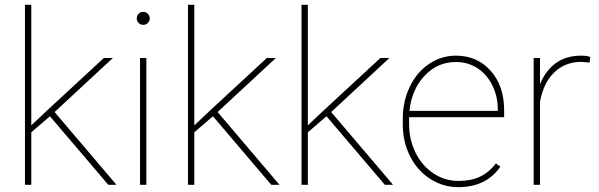

<svg xmlns="http://www.w3.org/2000/svg" viewBox="-20 -770 2494 800"><path d="M188 -285.6 187 -284.7 110.4 -218.8V0H84V-750H110.4V-247.6L172.4 -306.2L412.6 -528.3H450.2L207.5 -303.2L465.3 0H431.2Z M589.8 0H563.5V-528.3H589.8ZM549.8 -693.4Q549.8 -704.6 557.6 -712.6Q565.4 -720.7 576.7 -720.7Q587.9 -720.7 595.9 -712.6Q604 -704.6 604 -693.4Q604 -682.1 595.9 -674.3Q587.9 -666.5 576.7 -666.5Q565.4 -666.5 557.6 -674.3Q549.8 -682.1 549.8 -693.4Z M867.2 -285.6 866.2 -284.7 789.6 -218.8V0H763.2V-750H789.6V-247.6L851.6 -306.2L1091.8 -528.3H1129.4L886.7 -303.2L1144.5 0H1110.4Z M1340.3 -285.6 1339.4 -284.7 1262.7 -218.8V0H1236.3V-750H1262.7V-247.6L1324.7 -306.2L1564.9 -528.3H1602.5L1359.9 -303.2L1617.7 0H1583.5Z M1889.6 9.8Q1825.7 9.8 1772.2 -24.7Q1718.8 -59.1 1688.5 -119.1Q1658.2 -179.2 1658.2 -252.4V-274.4Q1658.2 -347.7 1687.5 -408.7Q1716.8 -469.7 1768.1 -503.9Q1819.3 -538.1 1879.9 -538.1Q1968.3 -538.1 2024.4 -475.1Q2080.6 -412.1 2080.6 -309.6V-281.7H1684.6V-252.9Q1684.6 -188.5 1711.7 -133.5Q1738.8 -78.6 1786.4 -47.4Q1834 -16.1 1889.6 -16.1Q1942.9 -16.1 1980.2 -33.9Q2017.6 -51.8 2046.4 -88.9L2064.9 -75.7Q2005.9 9.8 1889.6 9.8ZM1879.9 -511.7Q1802.7 -511.7 1749 -454.3Q1695.3 -397 1686 -308.1H2054.2V-314.5Q2054.2 -368.2 2031.5 -414.3Q2008.8 -460.4 1969 -486.1Q1929.2 -511.7 1879.9 -511.7Z M2436.5 -509.3 2402.3 -512.2Q2335 -512.2 2289.6 -468.5Q2244.1 -424.8 2230 -346.2V0H2203.6V-528.3H2230V-418.5Q2251.5 -473.6 2294.4 -505.9Q2337.4 -538.1 2402.3 -538.1Q2425.3 -538.1 2439.5 -532.7Z"/></svg>

Font: Roboto Thin
Style: Regular
Weight: 250
Designer: Google
Version: Version 2.134; 2016